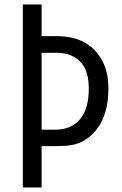

<svg xmlns="http://www.w3.org/2000/svg" viewBox="-20 -805 540 850"><path d="M81.1 -785.2H164.1V-645H230Q324.2 -645 379.9 -600.1Q460 -535.2 460 -415Q460 -274.4 382.8 -205.1Q345.2 -171.4 296.4 -162.6Q270.5 -158.2 231 -158.2H164.1V24.9H81.1ZM164.1 -571.3V-231H225.1Q296.9 -231 335.9 -279.3Q373 -324.7 373 -411.6Q373 -489.7 339.8 -526.9Q300.3 -571.3 231.9 -571.3Z"/></svg>

Font: BIZ UDGothic
Style: Regular
Weight: 400
Monospace: yes
Designer: TypeBank Co., Ltd.
Foundry: Morisawa Inc.
Version: Version 1.05